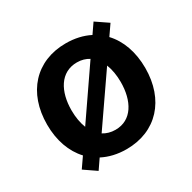

<svg xmlns="http://www.w3.org/2000/svg" viewBox="-139 -714 885 885"><g transform="rotate(-30 304.0 -271.0)"><path d="M492.9 -476.2 530.5 -530.5 465.6 -574.6 430.4 -523.4C394.2 -541.9 351.6 -551.8 304 -551.8C144.2 -551.8 42.6 -439.3 42.6 -269.9C42.6 -185 68.5 -114 114.7 -64.6L77.4 -10.7L141.7 33.4L176.8 -17.8C213.1 1.1 256 11.4 304 11.4C463.8 11.4 565.3 -101.6 565.3 -269.9C565.3 -355.5 539.4 -426.8 492.9 -476.2ZM172.9 -270.6C172.9 -370.4 216.3 -449.9 304.7 -449.9C329.2 -449.9 350.1 -443.5 367.5 -432.5L189.6 -173.7C178.6 -201.7 172.9 -234.7 172.9 -270.6ZM304.7 -91.6C279.5 -91.6 258.2 -98 240.1 -109.4L418.3 -367.5C429.3 -339.8 435 -306.5 435 -270.6C435 -170.5 391.7 -91.6 304.7 -91.6Z"/></g></svg>

Font: TID UI Semi Bold
Style: Regular
Weight: 600
Designer: The TID Project Authors
Foundry: Bakken & Bæck
Version: Version 1.001;hotconv 1.0.109;makeotfexe 2.5.65596